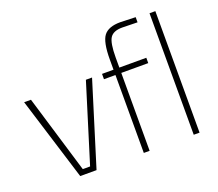

<svg xmlns="http://www.w3.org/2000/svg" viewBox="-122 -911 1232 1084"><g transform="rotate(-20 494.0 -369.5)"><path d="M31 -500H72L213 -32H257L402 -500H439L284 0H186Z M603 -468V0H568V-468H499V-500H568V-561Q568 -666 596 -702.5Q624 -739 695 -739L787 -736V-705Q723 -707 695 -707Q642 -707 622.5 -677.5Q603 -648 603 -560V-500H765V-468Z M868 0V-730H903V0Z"/></g></svg>

Font: Titillium Web[RUS by Daymarius]
Style: Regular
Weight: 200
Designer: Cyrillization by Daymarius
Foundry: Cyrillization by Daymarius
Version: Version 1.002 September 11, 2018